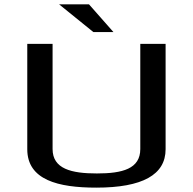

<svg xmlns="http://www.w3.org/2000/svg" viewBox="-20 -850 885 880"><path d="M424 -55C307 -55 221 -76 221 -167V-649H105V-166C105 -25 247 10 421 10C633 10 739 -49 739 -166V-649H623V-167C623 -76 541 -55 424 -55ZM500 -703 388 -830H251L408 -703Z"/></svg>

Font: Gamestation Extended
Style: Regular
Weight: 400
Width: 7
Designer: Jonas Hecksher
Foundry: Jonas Hecksher, Playtypeª, e-types AS
Version: Version 1.003